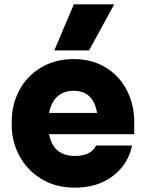

<svg xmlns="http://www.w3.org/2000/svg" viewBox="-20 -844 668 884"><path d="M34 -266V-286Q34 -362 68.5 -427.5Q103 -493 168 -532.5Q233 -572 319 -572Q405 -572 468 -532.5Q531 -493 564.5 -427.5Q598 -362 598 -284V-226H206Q225 -126 325 -126Q362 -126 387 -138.5Q412 -151 422 -174H588Q570 -87 499.5 -33.5Q429 20 325 20Q236 20 170 -20.5Q104 -61 69 -127Q34 -193 34 -266ZM427 -324Q410 -426 319 -426Q274 -426 245 -400.5Q216 -375 206 -324ZM320 -824H506L390 -612H230Z"/></svg>

Font: Sora-SIA ExtraBold
Style: Regular
Weight: 800
Designer: Jonathan Barnbrook, Julián Moncada
Foundry: Barnbrook Fonts
Version: Version 2.000